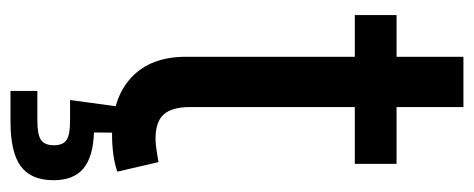

<svg xmlns="http://www.w3.org/2000/svg" viewBox="-294 -422 920 373"><g transform="rotate(90 166.5 -236.0)"><path d="M298.8 -545.9V-464.8H9.8V-545.9ZM90.8 -675.8H188.5V-144.5Q188.5 -109.9 202.6 -93.8Q216.8 -77.6 250.5 -77.6Q258.8 -77.6 272 -79.6Q285.2 -81.5 295.4 -83.5L314 -3.4Q298.3 2 280 4.4Q261.7 6.8 243.7 6.8Q170.9 6.8 130.9 -30.8Q90.8 -68.4 90.8 -136.7ZM157.2 204.1V151.9H215.8Q242.2 151.9 252.4 144.8Q262.7 137.7 262.7 119.6Q262.7 102.1 252.4 95.2Q242.2 88.4 215.8 88.4H174.8L189.9 -22.9H238.3V0L237.8 42Q285.2 43.5 307.9 62.5Q330.6 81.5 330.6 120.6Q330.6 164.1 303.5 184.1Q276.4 204.1 217.3 204.1Z"/></g></svg>

Font: Inter Cardless
Style: Regular
Weight: 400
Designer: Rasmus Andersson
Foundry: rsms
Version: Version 4.001;git-9221beed3